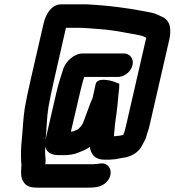

<svg xmlns="http://www.w3.org/2000/svg" viewBox="-20 -681 810 891"><path d="M463 60H479C486 60 493 60 500 59C516 59 533 54 546 52C588 48 625 26 641 -9C647 -22 655 -33 659 -47C662 -61 669 -77 673 -94L766 -499C769 -511 770 -521 770 -530V-546C768 -575 753 -597 725 -606C705 -617 692 -621 664 -626L631 -632C571 -643 500 -653 429 -658L397 -660C386 -661 377 -661 367 -661H267C218 -661 193 -617 182 -571L122 -310C111 -261 102 -221 95 -180C87 -128 86 -80 81 -32C77 2 77 36 78 68C78 76 81 84 79 91C77 123 76 143 89 163C104 187 125 190 164 190H384C422 190 452 187 474 164C512 125 491 70 443 78C437 79 431 80 424 80C419 81 414 81 409 81H190C192 72 192 61 191 52C189 37 189 17 190 0C197 27 219 39 255 39H273C301 39 323 36 344 27C364 19 380 13 397 1C401 33 420 60 463 60ZM595 -379C602 -408 583 -433 554 -433H365C324 -433 287 -398 274 -363C264 -331 251 -292 242 -253L191 -32L193 -48C197 -93 197 -136 205 -185C212 -225 220 -262 231 -310L286 -552H341C373 -552 399 -549 429 -547C485 -544 538 -534 587 -525C613 -520 642 -517 658 -506C659 -504 658 -502 657 -499L564 -94C561 -80 557 -66 552 -55C543 -53 532 -50 522 -50C518 -49 513 -49 508 -49L509 -50C509 -65 513 -85 513 -100C518 -137 524 -176 527 -212C528 -233 531 -250 533 -272C533 -280 533 -287 534 -292L509 -302C489 -309 431 -322 424 -291L410 -228C408 -220 403 -212 400 -204L395 -190C385 -164 374 -133 364 -107C361 -101 344 -79 337 -79L322 -72C321 -71 318 -71 316 -71C313 -70 311 -70 309 -70L352 -254C358 -279 364 -304 371 -324H532C560 -327 588 -349 595 -379Z"/></svg>

Font: Electronic
Style: ExHvIt
Weight: 900
Version: Version 1.011